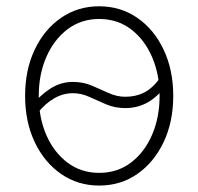

<svg xmlns="http://www.w3.org/2000/svg" viewBox="-20 -573 625 605"><path d="M292.5 11.7Q225.1 11.7 172.4 -24.9Q119.6 -61.5 89.4 -125.2Q59.1 -189 59.1 -271Q59.1 -353 89.4 -416.7Q119.6 -480.5 172.4 -516.8Q225.1 -553.2 292.5 -553.2Q359.9 -553.2 412.6 -516.8Q465.3 -480.5 495.6 -416.5Q525.9 -352.5 525.9 -271Q525.9 -189 495.6 -125.2Q465.3 -61.5 412.8 -24.9Q360.4 11.7 292.5 11.7ZM292.5 -28.3Q350.1 -28.3 392.8 -60.8Q435.5 -93.3 459.2 -148.2Q482.9 -203.1 482.9 -271Q482.9 -338.4 459.2 -393.3Q435.5 -448.2 392.8 -480.7Q350.1 -513.2 292.5 -513.2Q235.4 -513.2 192.6 -480.7Q149.9 -448.2 126 -393.3Q102.1 -338.4 102.1 -271Q102.1 -203.1 125.7 -148.2Q149.4 -93.3 192.4 -60.8Q235.4 -28.3 292.5 -28.3ZM99.1 -217.8 78.1 -237.3Q105 -272 138.2 -293.5Q171.4 -314.9 209.5 -314.9Q242.2 -314.9 269.5 -303.2Q296.9 -291.5 322.5 -279.8Q348.1 -268.1 375 -268.1Q408.2 -268.1 434.8 -281.7Q461.4 -295.4 484.9 -328.1L507.3 -310.5Q455.1 -232.4 375 -232.4Q342.3 -232.4 314.7 -244.1Q287.1 -255.9 261.7 -267.6Q236.3 -279.3 209.5 -279.3Q149.9 -279.3 99.1 -217.8Z"/></svg>

Font: Inter Extra Light
Style: Regular
Weight: 200
Designer: Rasmus Andersson
Foundry: rsms
Version: Version 4.000;git-3c8e0fc